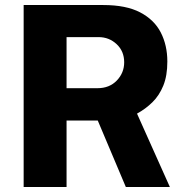

<svg xmlns="http://www.w3.org/2000/svg" viewBox="-20 -743 744 763"><path d="M655 0H480L368.5 -264H244.5V0H74V-723H390.5Q481 -723 537 -693.8Q593 -664.5 619 -613.8Q645 -563 645 -498.5Q645 -442 629 -402.8Q613 -363.5 585.8 -336.8Q558.5 -310 524.5 -291.5ZM367 -392.5Q415 -392.5 444.2 -423Q473.5 -453.5 473.5 -495.5Q473.5 -539.5 443.5 -567.5Q413.5 -595.5 372 -595.5H244.5V-392.5Z"/></svg>

Font: Public Sans Thin ExtraBold
Style: Regular
Weight: 800
Version: Version 1.007